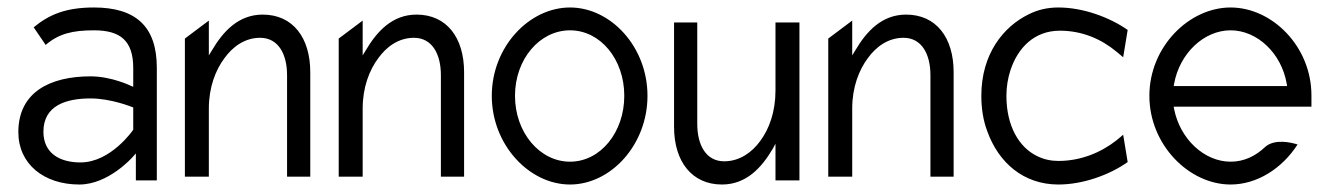

<svg xmlns="http://www.w3.org/2000/svg" viewBox="-20 -482 3562 513"><path d="M29 -129C29 -44 97 11 192 11C270 11 334 -62 334 -62L343 -72V0H399V-301C399 -412 342 -462 231 -462C154 -462 110 -442 70 -409L102 -362C137 -392 174 -401 231 -401C302 -401 336 -373 336 -300V-250L329 -253C329 -253 278 -278 222 -278C114 -278 29 -236 29 -129ZM96 -130C96 -201 158 -219 222 -219C277 -219 333 -196 333 -196L336 -195V-135L335 -134C335 -134 276 -48 195 -48C139 -48 96 -73 96 -130Z M474 -10H538V-192C538 -249 556 -295 580 -327C601 -356 633 -381 675 -381C724 -381 747 -337 747 -281V-10H809V-289C809 -382 762 -443 682 -443C617 -443 576 -398 546 -347L538 -334V-427L474 -379Z M885 -10H949V-192C949 -249 967 -295 991 -327C1012 -356 1044 -381 1086 -381C1135 -381 1158 -337 1158 -281V-10H1220V-289C1220 -382 1173 -443 1093 -443C1028 -443 987 -398 957 -347L949 -334V-427L885 -379Z M1294 -226C1294 -95 1394 11 1503 11C1612 11 1710 -95 1710 -226C1710 -357 1612 -462 1503 -462C1394 -462 1294 -357 1294 -226ZM1356 -226C1356 -324 1422 -401 1503 -401C1584 -401 1648 -324 1648 -226C1648 -128 1584 -50 1503 -50C1422 -50 1356 -128 1356 -226Z M1781 -143C1781 -50 1829 11 1909 11C1974 11 2015 -34 2045 -85L2052 -98V0H2116V-422H2052V-240C2052 -183 2035 -137 2011 -105C1990 -76 1957 -51 1915 -51C1866 -51 1843 -95 1843 -151V-422H1781Z M2193 -10H2257V-192C2257 -249 2275 -295 2299 -327C2320 -356 2352 -381 2394 -381C2443 -381 2466 -337 2466 -281V-10H2528V-289C2528 -382 2481 -443 2401 -443C2336 -443 2295 -398 2265 -347L2257 -334V-427L2193 -379Z M2602 -226C2602 -192 2607 -160 2618 -131C2648 -48 2714 11 2808 11C2874 11 2945 -15 2993 -49L2981 -122L2963 -107C2921 -74 2867 -52 2808 -52C2788 -52 2769 -56 2751 -65C2703 -88 2669 -145 2669 -226C2669 -250 2673 -274 2680 -295C2700 -355 2744 -400 2812 -400C2871 -400 2922 -378 2963 -344L2981 -329L2993 -402C2946 -435 2875 -462 2808 -462C2779 -462 2753 -456 2729 -444C2661 -411 2602 -338 2602 -226Z M3051 -226C3051 -95 3157 11 3268 11C3338 11 3405 -31 3447 -96C3431 -101 3387 -112 3361 -90C3335 -65 3304 -50 3268 -50C3198 -50 3133 -110 3117 -191L3116 -197H3484V-227C3484 -358 3379 -462 3268 -462C3157 -462 3051 -357 3051 -226ZM3116 -252 3117 -258C3132 -340 3197 -401 3268 -401C3339 -401 3404 -340 3418 -258L3419 -252Z"/></svg>

Font: Charger Sport
Style: LitNrw
Weight: 300
Designer: Jasper
Foundry: Cannot Into Space Fonts
Version: Version 1.1